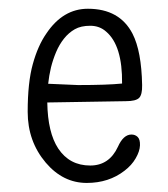

<svg xmlns="http://www.w3.org/2000/svg" viewBox="-20 -398 377 430"><path d="M253.4 -210.9Q254.4 -295.9 217.8 -327.1Q203.1 -340.3 182.1 -340.3Q161.1 -340.3 147.5 -332.5Q133.8 -324.7 123.3 -311.5Q112.8 -298.3 105.7 -281.5Q98.6 -264.6 94.2 -247.1Q89.8 -228.5 87.9 -210.4L154.8 -207.5Q220.2 -207.5 253.4 -210.9ZM85.9 -168.5Q86.9 -101.1 110.4 -65.4Q135.7 -27.3 182.1 -27.3Q224.6 -27.3 244.1 -69.3Q256.3 -96.7 274.4 -96.7Q282.7 -96.7 288.3 -91.3Q293.9 -85.9 293.5 -72.5Q293 -59.1 283.9 -43.5Q274.9 -27.8 258.8 -15.6Q223.6 11.7 174.3 11.7Q121.1 11.7 82.5 -33.7Q42 -81.5 42 -147.5Q42 -213.4 53.5 -254.6Q64.9 -295.9 84 -323.2Q121.1 -378.4 176.8 -378.4Q248 -378.4 276.9 -322.3Q296.9 -283.2 298.3 -207.5Q298.8 -186 291.5 -178.7Q284.2 -171.4 261.7 -171.4Z"/></svg>

Font: Pompiere 
Style: Regular
Weight: 400
Designer: Karolina Lach
Foundry: Sorkin Type Co.
Version: Version 1.002